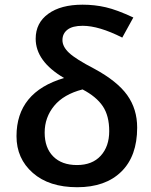

<svg xmlns="http://www.w3.org/2000/svg" viewBox="-20 -782 639 812"><path d="M329.1 -403.8Q249.5 -383.3 209.2 -334.5Q168.9 -285.6 168.9 -221.2Q168.9 -156.7 205.1 -120.4Q241.2 -84 305.7 -84Q370.1 -84 406 -123.3Q441.9 -162.6 441.9 -227.5Q441.9 -292.5 414.6 -333Q387.2 -373.5 329.1 -403.8ZM497.1 -623Q398.4 -672.9 329.6 -672.9Q286.6 -672.9 265.4 -656.5Q244.1 -640.1 244.1 -612.3Q244.1 -584.5 272.5 -558.1Q300.8 -531.7 378.9 -491.2Q476.1 -438.5 518.1 -379.6Q560.1 -320.8 560.1 -242.2Q560.1 -121.6 492.9 -55.9Q425.8 9.8 306.6 9.8Q187.5 9.8 118.7 -50.8Q49.8 -111.3 49.8 -206.1Q49.8 -392.6 251 -452.1Q130.9 -522.5 130.9 -618.2Q130.9 -685.1 184.1 -723.6Q237.3 -762.2 329.1 -762.2Q380.4 -762.2 427.7 -751.2Q475.1 -740.2 543.9 -708Z"/></svg>

Font: OpenSans-Semibold
Style: Regular
Weight: 600
Foundry: Ascender Corporation
Version: Version 1.10